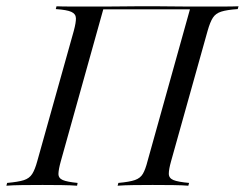

<svg xmlns="http://www.w3.org/2000/svg" viewBox="-38 -591 779 611"><path d="M-17.7 0 -15.3 -8.9Q20.2 -12.1 37.9 -17.7Q55.6 -23.4 64.5 -37.5Q73.4 -51.6 80.6 -78.2L196.8 -492.7Q204 -519.4 203.6 -533.1Q203.2 -546.8 189.1 -553.2Q175 -559.7 139.5 -562.1L141.9 -571Q159.7 -570.2 189.9 -570.2Q220.2 -570.2 255.6 -570.2Q279.8 -570.2 304 -570.2Q328.2 -570.2 351.6 -570.6Q375 -571 395.2 -571Q415.3 -571 430.6 -571Q446.8 -571 466.5 -571Q486.3 -571 509.3 -570.6Q532.3 -570.2 556.9 -570.2Q581.5 -570.2 605.6 -570.2Q641.1 -570.2 671.4 -570.2Q701.6 -570.2 721 -571L718.5 -562.1Q683.9 -559.7 666.1 -554Q648.4 -548.4 639.5 -534.7Q630.6 -521 622.6 -492.7L506.5 -78.2Q499.2 -52.4 499.2 -38.3Q499.2 -24.2 513.7 -18.1Q528.2 -12.1 563.7 -8.9L561.3 0Q543.5 -1.6 513.3 -2Q483.1 -2.4 447.6 -2.4Q416.9 -2.4 386.7 -2Q356.5 -1.6 336.3 0L338.7 -8.9Q374.2 -12.1 391.5 -18.1Q408.9 -24.2 416.9 -38.3Q425 -52.4 431.5 -78.2L566.9 -562.9L569.4 -561.3H287.1L291.1 -562.9L155.6 -78.2Q148.4 -52.4 148 -38.3Q147.6 -24.2 161.7 -18.1Q175.8 -12.1 208.9 -8.9L207.3 0Q187.9 -1.6 158.1 -2Q128.2 -2.4 97.6 -2.4Q62.1 -2.4 31.9 -2Q1.6 -1.6 -17.7 0Z"/></svg>

Font: Playfair 144pt Light
Style: Italic
Weight: 300
Italic angle: -15.6°
Designer: Claus Eggers Sørensen
Foundry: Claus Eggers Sørensen
Version: Version 2.001;gftools[0.9.30]